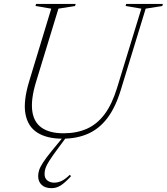

<svg xmlns="http://www.w3.org/2000/svg" viewBox="-20 -695 848 976"><path d="M163.5 -279.5Q136.5 -191 143.8 -132.8Q151 -74.5 191.5 -46Q232 -17.5 303 -17.5Q370.5 -17.5 422.2 -40.8Q474 -64 511.8 -114.5Q549.5 -165 575 -248L698.5 -651L618.5 -664.5L621.5 -675H808L805 -664.5L720.5 -651L593.5 -236Q566.5 -148 525.2 -94Q484 -40 427.2 -15Q370.5 10 297.5 10Q218.5 10 169.8 -20.8Q121 -51.5 109.2 -116.8Q97.5 -182 129.5 -285.5L240.5 -651L160.5 -664.5L163.5 -675H364.5L361.5 -664.5L277 -651ZM206.5 189Q206.5 211.5 220.8 222.5Q235 233.5 255 233.5Q274 233.5 292.2 225.2Q310.5 217 335 193.5L341 200.5Q310 234.5 288.2 248Q266.5 261.5 242 261.5Q209.5 261.5 191.8 244.8Q174 228 174 200Q174 185.5 179 169.8Q184 154 199 130.8Q214 107.5 243.5 71.5L308.5 -7.5H324.5L273.5 61Q245.5 99 231 121.8Q216.5 144.5 211.5 159.5Q206.5 174.5 206.5 189Z"/></svg>

Font: Newsreader 24pt ExtraLight
Style: Italic
Weight: 250
Italic angle: -17°
Designer: Hugues Gentile
Foundry: Production Type
Version: Version 1.003